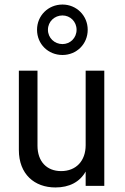

<svg xmlns="http://www.w3.org/2000/svg" viewBox="-20 -818 552 845"><path d="M224 7C285 7 331 -17 357 -63V0H439V-507H357V-179C357 -110 315 -65 249 -65C186 -65 145 -107 145 -177V-507H63V-158C63 -51 132 7 224 7ZM143 -687C143 -624 192 -576 255 -576C317 -576 366 -624 366 -687C366 -749 317 -798 255 -798C192 -798 143 -749 143 -687ZM191 -687C191 -723 220 -750 255 -750C289 -750 317 -723 317 -687C317 -651 289 -624 255 -624C220 -624 191 -651 191 -687Z"/></svg>

Font: Vanilla Cream Book
Style: Regular
Weight: 400
Designer: Jeremy Tribby, Jinavaṁso
Foundry: Tribby Type
Version: Version 1.422;Glyphs 3.1.2 (3151)